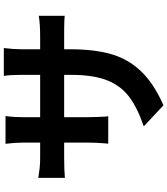

<svg xmlns="http://www.w3.org/2000/svg" viewBox="47 -886 905 1040"><g transform="rotate(-90 500.0 -366.5)"><path d="M449 66 335.2 -40.8Q437.8 -75.8 497.1 -121.5Q556.4 -167.2 585.2 -241.2Q614 -315.2 614 -434.4V-704.2Q614 -764.4 608.4 -798.8H759.2Q752.6 -744 752.6 -704.2V-439.2Q752.6 -309.8 726.6 -218.2Q700.6 -126.6 634.3 -56.5Q568 13.6 449 66ZM388.4 -769.4Q386.8 -753.8 385.8 -735.4Q384.8 -717 384.8 -696.2V-340.4Q384.8 -316.6 385.8 -294.8Q386.8 -273 387.6 -254.8L389.4 -233.2H241.4Q243.2 -245.6 243.2 -254.8Q247 -301.2 247 -340.4V-696.8Q247 -735.8 240.6 -789.6H391ZM165.6 -602H820.4Q888.2 -602 933.8 -609.4V-469L911.4 -470.8Q893.6 -471.6 871.1 -471.8Q848.6 -472 821.2 -472H165.6Q130.6 -472 103.3 -470.9Q76 -469.8 56 -468V-612Q82.4 -607.6 107.5 -604.8Q132.6 -602 165.6 -602Z"/></g></svg>

Font: 寒蝉端黑体 Light
Style: Regular
Weight: 300
Designer: ChillDuanSans {Warren2060}; 
Source Han Sans {Ryoko NISHIZUKA 西塚涼子 (kana, bopomofo & ideographs); Paul D. Hunt (Latin, G
Foundry: ChillType&Adobe
Version: Version 1.300;Glyphs 3.3 (3306)